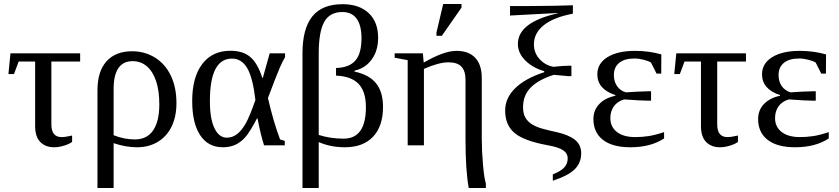

<svg xmlns="http://www.w3.org/2000/svg" viewBox="-20 -725 4184 958"><path d="M73.2 -418 49.8 -355.5H22L32.2 -459H379.9V-418H236.3V-104.5Q236.3 -41 287.1 -41Q307.1 -41 339.8 -48.8V-17.1Q328.1 -7.3 301.3 1.2Q274.4 9.8 250 9.8Q207 9.8 181.2 -16.4Q155.3 -42.5 155.3 -96.2V-418Z M466.3 -273.9Q466.3 -369.1 511.5 -419.2Q556.6 -469.2 639.2 -469.2Q702.6 -469.2 753.7 -437.5Q804.7 -405.8 832.5 -347.2Q860.4 -288.6 860.4 -210.9Q860.4 -142.1 835.7 -92.5Q811 -43 766.4 -16.6Q721.7 9.8 664.6 9.8Q607.4 9.8 546.9 -10.7V212.9H466.3ZM652.8 -29.3Q713.4 -29.3 744.1 -74.5Q774.9 -119.6 774.9 -204.6Q774.9 -273.9 758.3 -322Q741.7 -370.1 711.7 -395Q681.6 -419.9 642.1 -419.9Q546.9 -419.9 546.9 -280.8V-50.3Q599.6 -29.3 652.8 -29.3Z M1400.9 -22V0H1297.4Q1279.3 -57.6 1265.1 -133.8H1262.2Q1227.1 -66.9 1204.6 -41.3Q1182.1 -15.6 1154.8 -2.9Q1127.4 9.8 1091.8 9.8Q1018.6 9.8 978.8 -50.3Q939 -110.4 939 -221.2Q939 -339.4 989 -405.5Q1039.1 -471.7 1129.9 -471.7Q1192.4 -471.7 1229 -440.4Q1265.6 -409.2 1288.6 -336.9H1291.5L1325.7 -459H1402.3V-439.5Q1391.1 -421.9 1376 -387.2Q1360.8 -352.5 1316.9 -235.8Q1344.7 -115.7 1377.4 -29.3ZM1254.4 -226.1Q1241.7 -336.4 1213.9 -384.5Q1186 -432.6 1137.2 -432.6Q1027.3 -432.6 1027.3 -221.2Q1027.3 -131.3 1050.3 -84.7Q1073.2 -38.1 1111.3 -38.1Q1140.6 -38.1 1163.8 -56.6Q1187 -75.2 1206.3 -109.4Q1225.6 -143.6 1254.4 -226.1Z M1570.3 212.9H1489.3V-459.5Q1489.3 -582 1538.3 -643.1Q1587.4 -704.1 1689.5 -704.1Q1772 -704.1 1819.3 -659.9Q1866.7 -615.7 1866.7 -536.6Q1866.7 -471.7 1834.2 -427.7Q1801.8 -383.8 1749 -372.6V-367.7Q1821.3 -352.5 1856.2 -309.6Q1891.1 -266.6 1891.1 -191.4Q1891.1 -95.7 1841.6 -43Q1792 9.8 1700.2 9.8Q1629.9 9.8 1570.3 -16.1ZM1783.7 -535.2Q1783.7 -597.7 1759.8 -631.3Q1735.8 -665 1688.5 -665Q1625 -665 1597.7 -615.5Q1570.3 -565.9 1570.3 -457.5V-51.8Q1627.9 -33.2 1694.3 -33.2Q1805.7 -33.2 1805.7 -189.9Q1805.7 -268.6 1769 -306.6Q1732.4 -344.7 1656.7 -347.7V-385.7Q1722.7 -387.7 1753.2 -422.9Q1783.7 -458 1783.7 -535.2Z M1949.2 -459H2089.8L2094.2 -412.6Q2194.8 -471.2 2257.3 -471.2Q2318.8 -471.2 2351.3 -436.5Q2383.8 -401.9 2383.8 -335.9V-34.2Q2383.8 28.3 2389.9 96.7Q2396 165 2404.3 190.9V212.9H2318.8Q2302.7 125 2302.7 -28.3V-327.1Q2302.7 -370.1 2282.7 -392.1Q2262.7 -414.1 2217.3 -414.1Q2170.4 -414.1 2095.2 -381.3V0H2014.2V-424.8L1949.2 -437ZM2157.7 -546.4V-562.5L2191.4 -705.1H2282.7V-687L2184.6 -546.4Z M2741.7 -391.6Q2790 -397 2815.4 -397H2831.1V-345.2H2815.4L2742.7 -351.6Q2665.5 -326.7 2627.7 -287.8Q2589.8 -249 2589.8 -189.9Q2589.8 -157.7 2601.8 -137.5Q2613.8 -117.2 2635.5 -104Q2657.2 -90.8 2688 -82.5Q2718.8 -74.2 2756.3 -65.9Q2816.9 -52.7 2848.4 -27.8Q2879.9 -2.9 2879.9 40Q2879.9 87.4 2847.7 119.4Q2815.4 151.4 2738.3 176.8V145Q2777.3 129.9 2794.9 111.1Q2812.5 92.3 2812.5 65.9Q2812.5 40 2789.8 24.7Q2767.1 9.3 2711.9 -0.5Q2594.2 -22 2547.4 -61.5Q2500.5 -101.1 2500.5 -173.8Q2500.5 -234.9 2549.6 -283.9Q2598.6 -333 2695.3 -364.7V-370.1Q2638.2 -386.2 2601.1 -423.3Q2564 -460.4 2564 -505.9Q2564 -613.8 2763.2 -658.7V-660.2L2524.9 -647.5V-694.8H2565.9H2617.7Q2776.9 -695.8 2838.4 -698.7V-656.7Q2742.7 -638.7 2693.4 -599.4Q2644 -560.1 2644 -503.4Q2644 -460.9 2672.4 -429.9Q2700.7 -398.9 2741.7 -391.6Z M3293.5 -34.2Q3226.6 9.8 3125.5 9.8Q3036.1 9.8 2988.5 -27.1Q2940.9 -64 2940.9 -131.3Q2940.9 -175.8 2970.5 -206.3Q3000 -236.8 3050.3 -247.1V-250.5Q2960.4 -280.3 2960.4 -354Q2960.4 -408.7 3011.2 -439.9Q3062 -471.2 3148.4 -471.2Q3217.8 -471.2 3279.8 -453.6L3279.3 -357.9H3255.9L3228 -413.1Q3214.8 -420.9 3191.2 -427Q3167.5 -433.1 3145 -433.1Q3096.2 -433.1 3069.6 -411.4Q3043 -389.6 3043 -350.6Q3043 -317.4 3059.3 -294.7Q3075.7 -272 3103 -264.2Q3122.6 -266.1 3161.4 -267.8Q3200.2 -269.5 3212.9 -269.5H3228.5V-222.7H3212.9Q3179.7 -222.7 3094.2 -229Q3060.5 -219.2 3043 -194.6Q3025.4 -169.9 3025.4 -135.7Q3025.4 -91.8 3058.3 -66.4Q3091.3 -41 3149.4 -41Q3183.1 -41 3215.8 -45.9Q3248.5 -50.8 3293.5 -65.9Z M3395.5 -418 3372.1 -355.5H3344.2L3354.5 -459H3702.1V-418H3558.6V-104.5Q3558.6 -41 3609.4 -41Q3629.4 -41 3662.1 -48.8V-17.1Q3650.4 -7.3 3623.5 1.2Q3596.7 9.8 3572.3 9.8Q3529.3 9.8 3503.4 -16.4Q3477.5 -42.5 3477.5 -96.2V-418Z M4115.2 -34.2Q4048.3 9.8 3947.3 9.8Q3857.9 9.8 3810.3 -27.1Q3762.7 -64 3762.7 -131.3Q3762.7 -175.8 3792.2 -206.3Q3821.8 -236.8 3872.1 -247.1V-250.5Q3782.2 -280.3 3782.2 -354Q3782.2 -408.7 3833 -439.9Q3883.8 -471.2 3970.2 -471.2Q4039.6 -471.2 4101.6 -453.6L4101.1 -357.9H4077.6L4049.8 -413.1Q4036.6 -420.9 4012.9 -427Q3989.3 -433.1 3966.8 -433.1Q3918 -433.1 3891.4 -411.4Q3864.7 -389.6 3864.7 -350.6Q3864.7 -317.4 3881.1 -294.7Q3897.5 -272 3924.8 -264.2Q3944.3 -266.1 3983.2 -267.8Q4022 -269.5 4034.7 -269.5H4050.3V-222.7H4034.7Q4001.5 -222.7 3916 -229Q3882.3 -219.2 3864.7 -194.6Q3847.2 -169.9 3847.2 -135.7Q3847.2 -91.8 3880.1 -66.4Q3913.1 -41 3971.2 -41Q4004.9 -41 4037.6 -45.9Q4070.3 -50.8 4115.2 -65.9Z"/></svg>

Font: Liberation Serif
Style: Regular
Weight: 400
Designer: Steve Matteson
Foundry: Ascender Corporation
Version: Version 2.1.5